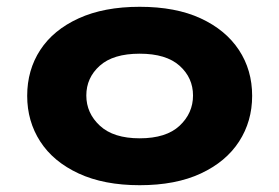

<svg xmlns="http://www.w3.org/2000/svg" viewBox="-20 -534 822 565"><path d="M391 11Q286 11 211.5 -23.5Q137 -58 98.5 -117.5Q60 -177 60 -252Q60 -328 98.5 -387Q137 -446 211.5 -480Q286 -514 391 -514Q497 -514 570.5 -480Q644 -446 683 -387Q722 -328 722 -252Q722 -177 683.5 -117.5Q645 -58 571 -23.5Q497 11 391 11ZM391 -127Q469 -127 508.5 -164Q548 -201 548 -253Q548 -305 508.5 -340.5Q469 -376 391 -376Q313 -376 273.5 -340.5Q234 -305 234 -253Q234 -201 274 -164Q314 -127 391 -127Z"/></svg>

Font: Nunito Sans 7pt Expanded ExtraBold
Style: Regular
Weight: 800
Width: 7
Designer: Vernon Adams
Foundry: Vernon Adams
Version: Version 3.101;gftools[0.9.27]